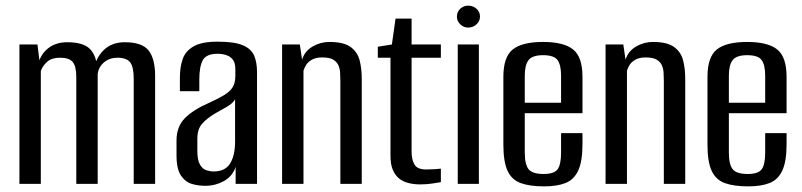

<svg xmlns="http://www.w3.org/2000/svg" viewBox="-20 -653 2847 682"><path d="M49 0V-495H113L120 -439Q131 -468 156.5 -485.5Q182 -503 219 -503Q276 -503 299.5 -479Q323 -455 325 -409H314Q322 -451 350.5 -477Q379 -503 423 -503Q485 -503 508 -473.5Q531 -444 531 -384V0H455V-373Q455 -416 442 -432Q429 -448 397 -448Q369 -448 349.5 -431.5Q330 -415 327 -390V0H251V-380Q251 -417 238.5 -432.5Q226 -448 193 -448Q164 -448 148 -434Q132 -420 125 -401V0Z M709 7Q685 7 662 0.5Q639 -6 623 -29Q607 -52 607 -101V-154Q607 -203 636.5 -233Q666 -263 721 -287Q754 -302 775 -314.5Q796 -327 806 -342.5Q816 -358 816 -384V-407Q816 -429 807.5 -440.5Q799 -452 784.5 -457Q770 -462 753 -462Q713 -462 700.5 -439.5Q688 -417 688 -371V-329H619V-378Q619 -415 629 -443.5Q639 -472 668 -488.5Q697 -505 753 -505Q812 -505 842 -492.5Q872 -480 882.5 -456Q893 -432 893 -396V0H817V-60Q806 -27 775.5 -10Q745 7 709 7ZM739 -44Q780 -44 797.5 -72.5Q815 -101 815 -150V-300Q806 -285 785.5 -273.5Q765 -262 744 -250Q714 -232 697.5 -213Q681 -194 681 -160V-117Q681 -85 690 -69Q699 -53 712.5 -48.5Q726 -44 739 -44Z M982 0V-495H1045L1053 -441Q1062 -471 1090 -487.5Q1118 -504 1150 -504Q1201 -504 1225.5 -486Q1250 -468 1257.5 -438.5Q1265 -409 1265 -373V0H1189V-365Q1189 -381 1188 -396Q1187 -411 1181 -423Q1175 -435 1162 -442Q1149 -449 1124 -449Q1102 -449 1088 -441Q1074 -433 1067.5 -422.5Q1061 -412 1058 -402V0Z M1472 2Q1450 2 1430.5 -3Q1411 -8 1397 -19.5Q1383 -31 1375 -50.5Q1367 -70 1367 -100V-448H1322V-487L1372 -495L1385 -587H1442V-495H1546V-448H1442V-113Q1442 -87 1452 -69Q1462 -51 1494 -51Q1508 -51 1524 -52Q1540 -53 1546 -54V-6Q1540 -5 1518.5 -1.5Q1497 2 1472 2Z M1606 0V-495H1681V0ZM1643 -555Q1627 -555 1615 -566.5Q1603 -578 1603 -594Q1603 -611 1615 -622Q1627 -633 1643 -633Q1660 -633 1672.5 -622Q1685 -611 1685 -594Q1685 -578 1672.5 -566.5Q1660 -555 1643 -555Z M1913 9Q1862 9 1830 -2.5Q1798 -14 1783 -46Q1768 -78 1768 -140V-380Q1768 -451 1801.5 -477.5Q1835 -504 1909 -504Q1982 -504 2015.5 -477.5Q2049 -451 2049 -380V-251H1844V-112Q1844 -69 1857.5 -52Q1871 -35 1911 -35Q1948 -35 1960.5 -51.5Q1973 -68 1973 -112V-180H2049V-141Q2049 -80 2034 -47.5Q2019 -15 1989 -3Q1959 9 1913 9ZM1844 -288H1973V-384Q1973 -422 1960.5 -439.5Q1948 -457 1909 -457Q1871 -457 1857.5 -439.5Q1844 -422 1844 -384Z M2131 0V-495H2194L2202 -441Q2211 -471 2239 -487.5Q2267 -504 2299 -504Q2350 -504 2374.5 -486Q2399 -468 2406.5 -438.5Q2414 -409 2414 -373V0H2338V-365Q2338 -381 2337 -396Q2336 -411 2330 -423Q2324 -435 2311 -442Q2298 -449 2273 -449Q2251 -449 2237 -441Q2223 -433 2216.5 -422.5Q2210 -412 2207 -402V0Z M2638 9Q2587 9 2555 -2.5Q2523 -14 2508 -46Q2493 -78 2493 -140V-380Q2493 -451 2526.5 -477.5Q2560 -504 2634 -504Q2707 -504 2740.5 -477.5Q2774 -451 2774 -380V-251H2569V-112Q2569 -69 2582.5 -52Q2596 -35 2636 -35Q2673 -35 2685.5 -51.5Q2698 -68 2698 -112V-180H2774V-141Q2774 -80 2759 -47.5Q2744 -15 2714 -3Q2684 9 2638 9ZM2569 -288H2698V-384Q2698 -422 2685.5 -439.5Q2673 -457 2634 -457Q2596 -457 2582.5 -439.5Q2569 -422 2569 -384Z"/></svg>

Font: Alumni Sans Medium
Style: Regular
Weight: 500
Designer: Robert E. Leuschke
Foundry: Robert E. Leuschke
Version: Version 1.018